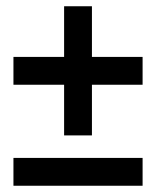

<svg xmlns="http://www.w3.org/2000/svg" viewBox="-20 -594 499 614"><path d="M23 -412V-323H185V-161H274V-323H436V-412H274V-574H185V-412ZM23 0H436V-89H23Z"/></svg>

Font: LT Superior Serif ExtraBold
Style: Regular
Weight: 800
Designer: Daniel Lyons
Foundry: LyonsType
Version: Version 2.120;FEAKit 1.0